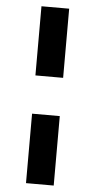

<svg xmlns="http://www.w3.org/2000/svg" viewBox="-59 -762 462 934"><g transform="rotate(5 172.5 -295.0)"><path d="M104.8 -202.8V136.4H240.1V-202.8ZM104.8 -389.6H240.1V-727.3H104.8Z"/></g></svg>

Font: GiG Sans
Style: Bold
Weight: 700
Designer: Andreas Faust
Version: Version 1.100;FEAKit 1.0